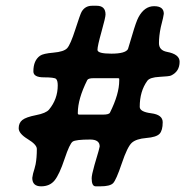

<svg xmlns="http://www.w3.org/2000/svg" viewBox="-20 -699 665 677"><path d="M396 -423.3H309.6Q291 -423.3 287.6 -416.5Q254.4 -350.1 254.4 -301.3V-299.3Q254.4 -294.9 259.3 -294.9H343.3Q364.3 -294.9 367.7 -301.8Q400.4 -367.2 400.4 -415V-420.9Q400.4 -423.3 396 -423.3ZM297.9 -207Q247.1 -207 236.3 -199.7Q225.6 -192.4 207.5 -138.2Q189.5 -84 172.6 -63Q155.8 -42 124.8 -42Q93.8 -42 93.8 -71.8L96.7 -87.4L101.6 -104L105.5 -119.6Q109.9 -142.6 109.9 -173.8Q109.9 -189 77.9 -208.5Q45.9 -228 45.9 -246.8Q45.9 -265.6 58.8 -275.9Q71.8 -286.1 106.9 -293Q142.1 -299.8 152.8 -312.5Q183.6 -349.6 183.6 -397.9Q183.6 -415.5 177.5 -420.9Q171.4 -426.3 134.5 -426.3Q97.7 -426.3 97.7 -447.3Q97.7 -485.8 121.1 -502.4Q131.8 -510.3 168.7 -513.4Q205.6 -516.6 217 -529.3Q228.5 -542 245.6 -595.2Q262.7 -648.4 267.6 -657.2Q279.8 -678.7 304.7 -678.7H320.8Q352.1 -678.7 352.1 -647.9Q352.1 -637.7 337.9 -587.2Q323.7 -536.6 323.7 -523.2Q323.7 -509.8 372.8 -509.8Q421.9 -509.8 431.2 -525.9Q432.6 -528.8 446.3 -575.9Q460 -623 468.3 -638.2Q489.3 -677.2 523.4 -677.2Q557.6 -677.2 557.6 -650.4L554.7 -634.8L546.9 -603Q540.5 -572.3 540.5 -546.9Q540.5 -521.5 568.8 -516.1Q613.3 -507.8 613.3 -481.4Q613.3 -446.8 583 -432.6Q576.7 -429.7 542.5 -428Q508.3 -426.3 499.5 -414.1Q472.7 -377.4 472.7 -322.3Q472.7 -304.7 513.2 -299.6Q553.7 -294.4 553.7 -268.1Q553.7 -238.8 542.5 -227.1Q531.2 -215.3 495.8 -212.4Q460.4 -209.5 444.8 -195.6Q429.2 -181.6 409.4 -122.8Q389.6 -64 378.7 -53Q367.7 -42 334 -42H317.4Q303.2 -42 303.2 -70.3Q303.2 -82 313 -116.7L327.6 -166.5L331.5 -182.6Q331.5 -207 297.9 -207Z"/></svg>

Font: Averia Sans Libre
Style: Bold Italic
Weight: 700
Italic angle: -6.90001°
Version: Version 1.002